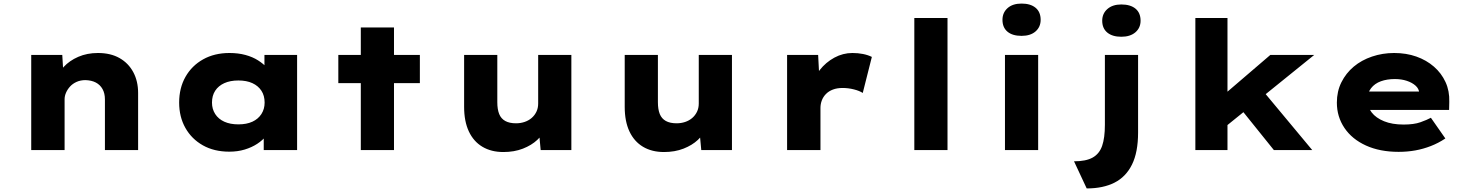

<svg xmlns="http://www.w3.org/2000/svg" viewBox="-20 -841 8236 1076"><path d="M155 0V-533H329L337 -399L292 -388Q304 -430 336.5 -465.5Q369 -501 418.5 -522.5Q468 -544 529 -544Q600 -544 650 -515.5Q700 -487 727 -436.5Q754 -386 754 -320V0H568V-284Q568 -318 554.5 -342Q541 -366 517 -378.5Q493 -391 459 -392Q431 -392 409 -382Q387 -372 372.5 -356Q358 -340 350 -321.5Q342 -303 342 -285V0H249Q206 0 182.5 0Q159 0 155 0Z M1265 9Q1180 9 1117 -26.5Q1054 -62 1019 -124Q984 -186 984 -266Q984 -348 1019.5 -410.5Q1055 -473 1118.5 -508.5Q1182 -544 1266 -544Q1315 -544 1355.5 -533Q1396 -522 1426.5 -502.5Q1457 -483 1477 -460.5Q1497 -438 1505 -416L1462 -412V-533H1645V0H1458V-143L1497 -131Q1492 -105 1472 -80Q1452 -55 1421.5 -35Q1391 -15 1351.5 -3Q1312 9 1265 9ZM1316 -144Q1362 -144 1394.5 -159Q1427 -174 1445 -202Q1463 -230 1463 -266Q1463 -305 1445 -332.5Q1427 -360 1394.5 -375Q1362 -390 1316 -390Q1270 -390 1237 -375Q1204 -360 1186 -332.5Q1168 -305 1168 -266Q1168 -230 1186 -202Q1204 -174 1237 -159Q1270 -144 1316 -144Z M2002 0V-687H2188V0ZM1876 -375V-533H2333V-375Z M2801 11Q2733 11 2683.5 -18.5Q2634 -48 2607.5 -104.5Q2581 -161 2581 -242V-533H2767V-268Q2767 -228 2777.5 -202Q2788 -176 2811.5 -163Q2835 -150 2872 -150Q2897 -150 2919.5 -157.5Q2942 -165 2959 -179.5Q2976 -194 2986 -214.5Q2996 -235 2996 -261V-533H3182V0H3010L3000 -108L3035 -120Q3023 -87 2991 -57Q2959 -27 2910.5 -8Q2862 11 2801 11Z M3701 11Q3633 11 3583.5 -18.5Q3534 -48 3507.5 -104.5Q3481 -161 3481 -242V-533H3667V-268Q3667 -228 3677.5 -202Q3688 -176 3711.5 -163Q3735 -150 3772 -150Q3797 -150 3819.5 -157.5Q3842 -165 3859 -179.5Q3876 -194 3886 -214.5Q3896 -235 3896 -261V-533H4082V0H3910L3900 -108L3935 -120Q3923 -87 3891 -57Q3859 -27 3810.5 -8Q3762 11 3701 11Z M4391 0V-533H4565L4575 -341L4523 -350Q4539 -404 4573.5 -448Q4608 -492 4656 -518Q4704 -544 4757 -544Q4788 -544 4816 -538.5Q4844 -533 4866 -522L4815 -320Q4797 -332 4765.5 -340Q4734 -348 4702 -348Q4671 -348 4647.5 -339Q4624 -330 4608.5 -314Q4593 -298 4585.5 -278Q4578 -258 4578 -236V0Z M5104 0V-740H5290V0Z M5612 0V-533H5798V0ZM5705 -640Q5654 -640 5626 -663.5Q5598 -687 5598 -730Q5598 -770 5626.5 -795.5Q5655 -821 5705 -821Q5755 -821 5783.5 -797.5Q5812 -774 5812 -730Q5812 -690 5783.5 -665Q5755 -640 5705 -640Z M6070 215 5999 63Q6066 63 6103.5 42Q6141 21 6156.5 -23.5Q6172 -68 6172 -142V-533H6358V-98Q6358 12 6324 81Q6290 150 6226 182.5Q6162 215 6070 215ZM6264 -635Q6214 -635 6185.5 -658.5Q6157 -682 6157 -725Q6157 -765 6186 -790.5Q6215 -816 6264 -816Q6315 -816 6343.5 -792.5Q6372 -769 6372 -725Q6372 -685 6343 -660Q6314 -635 6264 -635Z M6850 -133 6777 -257 7099 -533H7345ZM6679 0V-740H6859V0ZM7119 0 6889 -286 7016 -382 7334 0Z M7818 10Q7713 10 7635 -25.5Q7557 -61 7514.5 -124Q7472 -187 7472 -266Q7472 -329 7497.5 -380Q7523 -431 7566.5 -467.5Q7610 -504 7669 -524Q7728 -544 7793 -544Q7861 -544 7917.5 -524Q7974 -504 8016 -467.5Q8058 -431 8081 -381Q8104 -331 8102 -270L8101 -225H7591L7568 -328H7952L7934 -301V-320Q7932 -344 7913 -361Q7894 -378 7864 -388Q7834 -398 7797 -398Q7753 -398 7718.5 -385.5Q7684 -373 7663.5 -346.5Q7643 -320 7643 -281Q7643 -242 7667 -211Q7691 -180 7736.5 -161.5Q7782 -143 7846 -143Q7904 -143 7940.5 -156Q7977 -169 7999 -181L8080 -65Q8041 -39 7998.5 -22.5Q7956 -6 7911.5 2Q7867 10 7818 10Z"/></svg>

Font: Lexend Mega ExtraBold
Style: Regular
Weight: 800
Designer: Bonnie Shaver-Troup, Thomas Jockin
Foundry: Lexend
Version: Version 1.007